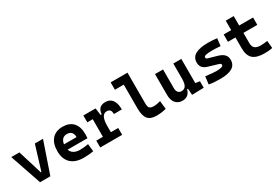

<svg xmlns="http://www.w3.org/2000/svg" viewBox="62 -1735 3978 2748"><g transform="rotate(-30 2051.0 -361.0)"><path d="M208 0 30.8 -517.6H165.5L288.6 -116.2H297.4L420.4 -517.6H555.2L377.9 0Z M924.8 9.8Q790.4 9.8 717.2 -59.8Q644 -129.4 644 -259.8Q644 -386.7 706.2 -457Q768.4 -527.3 881.8 -527.3Q992.6 -527.3 1053.2 -462.4Q1113.8 -397.4 1113.8 -273.4Q1113.8 -238.3 1110.7 -206.5H731V-298.3H983.9Q983.9 -350.5 957.3 -378.4Q930.7 -406.2 882.8 -406.2Q831.1 -406.2 802.5 -369.4Q773.9 -332.5 773.9 -264.6Q773.9 -191.5 816.2 -153.4Q858.5 -115.2 936.5 -115.2Q971.7 -115.2 1005.9 -118.9Q1040 -122.6 1075.7 -128.9L1088.4 -3.9Q1038.8 4.9 997.6 7.3Q956.5 9.8 924.8 9.8Z M1443.8 -222.7 1413.6 -400.9H1458Q1465.8 -527.3 1590.3 -527.3Q1664.1 -527.3 1703.4 -473.1Q1742.7 -418.9 1742.7 -316.9H1611.3Q1611.3 -362.6 1594.5 -382.7Q1577.6 -402.8 1540 -402.8Q1491.6 -402.8 1467.7 -356Q1443.8 -309.1 1443.8 -222.7ZM1202.6 0V-113.3H1564.9V0ZM1312 0V-517.6H1424.3L1443.8 -369.1V0ZM1222.2 -404.3V-517.6H1417.5L1427.2 -404.3Z M2127.9 9.8Q2030.3 9.8 1987.1 -43.9Q1943.8 -97.7 1943.8 -215.8V-732.4H2075.7V-220.7Q2075.7 -188.5 2082.5 -168Q2089.4 -147.5 2108.9 -137.7Q2128.4 -127.9 2167 -127.9Q2210 -127.9 2275.4 -146.5L2290.5 -10.7Q2249 0 2210.4 4.9Q2171.9 9.8 2127.9 9.8ZM1797.4 -610.8V-732.4H1952.6V-610.8Z M2561.5 9.8Q2487.7 9.8 2447.2 -38.8Q2406.7 -87.4 2406.7 -175.8V-517.6H2539.1V-208.5Q2539.1 -164.1 2559.3 -139.9Q2579.6 -115.7 2615.2 -115.7Q2661.7 -115.7 2685.3 -151.6Q2709 -187.5 2709 -272L2735.4 -99.6H2695.3Q2683.3 -46.9 2648.1 -18.6Q2613 9.8 2561.5 9.8ZM2717.8 4.9 2709 -119.1V-210H2841.3V-118.2L2912.6 -107.4V0ZM2709 -146.5V-517.6H2841.3V-175.8Z M3182.6 9.8Q3123.5 9.8 3077.9 6.1Q3032.2 2.4 2997.6 -4.9L3013.2 -131.3Q3074.7 -123.5 3116.7 -119.6Q3158.7 -115.7 3182.6 -115.7Q3246.6 -115.7 3275.1 -124.8Q3303.7 -133.8 3303.7 -153.8Q3303.7 -165.5 3296.4 -172.4Q3289.1 -179.2 3272.9 -184.1L3109.4 -232.9Q3057.6 -248.5 3031.5 -279.3Q3005.4 -310.1 3005.4 -362.3Q3005.4 -445.8 3075.7 -486.6Q3146 -527.3 3289.1 -527.3Q3322.3 -527.3 3358.2 -524.9Q3394 -522.5 3434.1 -517.6L3419.9 -395Q3375.5 -398.9 3342.3 -400.4Q3309.1 -401.9 3286.1 -401.9Q3212.4 -401.9 3179 -393.3Q3145.5 -384.8 3145.5 -365.2Q3145.5 -353 3152.6 -346.4Q3159.7 -339.8 3174.8 -335.4L3314.9 -295.4Q3381.8 -276.4 3414.8 -242.4Q3447.8 -208.5 3447.8 -153.3Q3447.8 -70.8 3382.3 -30.5Q3316.9 9.8 3182.6 9.8Z M3918.5 9.8Q3784.8 9.8 3725.2 -43.9Q3665.5 -97.7 3665.5 -215.8V-283.2H3797.4V-228.5Q3797.4 -169.3 3827.8 -142.5Q3858.3 -115.7 3928.2 -115.7Q3950.7 -115.7 3976.2 -118.4Q4001.8 -121.1 4034.7 -125.5L4046.4 -2Q4014.2 3.9 3983.6 6.8Q3953 9.8 3918.5 9.8ZM3665.5 -252.4V-673.8H3797.4V-252.4ZM3541.5 -396V-517.6H4026.9V-396Z"/></g></svg>

Font: Cascadia Code PL
Style: Regular
Weight: 400
Monospace: yes
Designer: Aaron Bell
Foundry: Saja Typeworks
Version: Version 2102.003